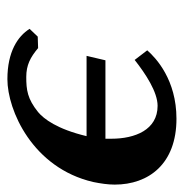

<svg xmlns="http://www.w3.org/2000/svg" viewBox="-9 -476 497 519"><g transform="rotate(90 239.5 -216.5)"><path d="M79 -70 58 -48C78 -16 120 12 194 12C278 12 434 -56 472 -220C476 -240 479 -259 479 -278C479 -370 423 -445 301 -445C196 -445 137 -390 116 -366L142 -332C180 -362 229 -394 266 -394C331 -394 355 -333 355 -269V-253H143L131 -202H348C329 -122 301 -86 283 -71C247 -42 223 -39 188 -39C156 -39 135 -50 110 -71Z"/></g></svg>

Font: Linux Libertine O
Style: Bold Italic
Weight: 700
Italic angle: -11.5°
Designer: Philipp H. Poll
Foundry: Philipp H. Poll
Version: Version 4.1.0